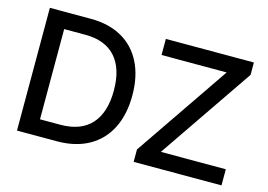

<svg xmlns="http://www.w3.org/2000/svg" viewBox="-94 -888 1488 1068"><g transform="rotate(15 650.0 -353.5)"><path d="M72.3 0V-707H308.6Q412.1 -707 487.1 -664.8Q562 -622.6 601.8 -543.2Q641.6 -463.9 641.6 -354.5Q641.6 -244.6 601.3 -164.8Q561 -85 484.6 -42.5Q408.2 0 301.8 0ZM295.9 -93.8Q414.6 -93.8 474.9 -160.9Q535.2 -228 535.2 -354.5Q535.2 -480 475.8 -546.6Q416.5 -613.3 301.8 -613.3H179.7V-93.8ZM744.1 -71.3 1115.2 -614.3H740.2V-707H1247.1V-635.7L876 -92.8H1250V0H744.1Z"/></g></svg>

Font: Pretendard JP Medium
Style: Regular
Weight: 500
Designer: Base glyphs from Inter by Rasmus Andersson; Hangeul glyphs from Noto Sans CJK(Source Han Sans) by Jang Soo-young and Kan
Foundry: Kil Hyung-jin
Version: Version 1.309